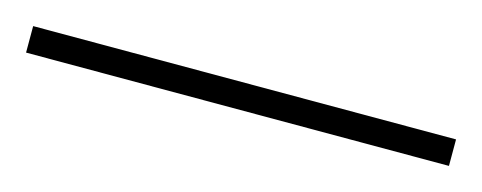

<svg xmlns="http://www.w3.org/2000/svg" viewBox="-23 12 457 182"><g transform="rotate(15 205.5 103.0)"><path d="M-2 90V116H413V90Z"/></g></svg>

Font: Noto Sans Gurmukhi UI Thin
Style: Regular
Weight: 100
Designer: Jelle Bosma - Monotype Design Team
Foundry: Monotype Imaging Inc.
Version: Version 2.004